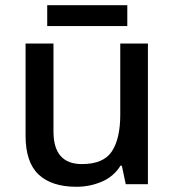

<svg xmlns="http://www.w3.org/2000/svg" viewBox="-20 -706 670 736"><path d="M547 -539V0H462L447 -71H442Q416 -29 370 -9.5Q324 10 273 10Q178 10 128 -37Q78 -84 78 -186V-539H185V-202Q185 -77 294 -77Q377 -77 409 -126Q441 -175 441 -266V-539ZM468 -686V-606H161V-686Z"/></svg>

Font: Noto Sans Gurmukhi Medium
Style: Regular
Weight: 500
Designer: Jelle Bosma - Monotype Design Team
Foundry: Monotype Imaging Inc.
Version: Version 2.004; ttfautohint (v1.8.4.7-5d5b)